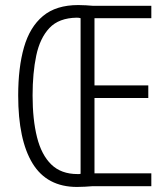

<svg xmlns="http://www.w3.org/2000/svg" viewBox="-20 -737 665 760"><path d="M290 -717Q308 -717 321 -716Q334 -715 348 -714H579V-665H354V-399H567V-349H354V-51H579V0H346Q332 1 317 2Q302 3 285 3Q166 3 109 -90Q52 -183 52 -359Q52 -470 75 -550Q98 -630 150 -673.5Q202 -717 290 -717ZM284 -667Q213 -666 175.5 -626Q138 -586 123.5 -517Q109 -448 109 -359Q109 -264 126.5 -194Q144 -124 183 -86Q222 -48 287 -48Q291 -48 293.5 -48Q296 -48 299 -49V-665Q293 -667 284 -667Z"/></svg>

Font: Noto Sans Khmer ExtraCondensed Light
Style: Regular
Weight: 300
Width: 2
Designer: Danh Hong and the Monotype Design Team
Foundry: Monotype Imaging Inc.
Version: Version 2.004; ttfautohint (v1.8.4.7-5d5b)